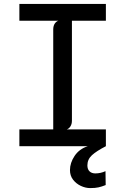

<svg xmlns="http://www.w3.org/2000/svg" viewBox="-20 -747 640 981"><path d="M79 0V-86H252V-596.5Q252 -614 259.2 -625.5Q266.5 -637 278 -641H79V-727H521V-641H347.5V-130.5Q347.5 -113.5 340.2 -101.8Q333 -90 321.5 -86H521V0ZM441 214Q417 214 393 202.8Q369 191.5 353.2 171Q337.5 150.5 337.5 122Q337.5 85 361.2 49.5Q385 14 428.5 0H521Q472.5 25 449.5 46.2Q426.5 67.5 426.5 98Q426.5 117.5 437.2 128.2Q448 139 467 139Q494 139 519 127.5L520 198.5Q500 206.5 483.5 210.2Q467 214 441 214Z"/></svg>

Font: Spline Sans Mono
Style: Regular
Weight: 400
Monospace: yes
Designer: Eben Sorkin, Mirko Velimirovic
Foundry: Sorkin Type
Version: Version 1.004